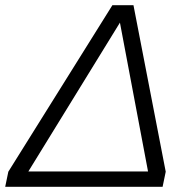

<svg xmlns="http://www.w3.org/2000/svg" viewBox="-55 -718 725 738"><path d="M-23 -58 377 -698H458L582 -58L570 0H-35ZM514 -59 406 -631 54 -59Z"/></svg>

Font: Azeret Mono Light
Style: Italic
Weight: 300
Italic angle: -12°
Designer: Martin Vácha
Foundry: Displaay
Version: Version 1.000; Glyphs 3.0.3, build 3074